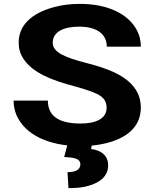

<svg xmlns="http://www.w3.org/2000/svg" viewBox="-20 -741 808 987"><path d="M394 -106C292 -106 226 -138 226 -224H50C50 -197 55 -173 64 -151C107 -49 230 10 394 10C441 10 484 5 522 -4C623 -28 704 -83 704 -188C704 -217 698 -243 686 -266C643 -350 535 -389 421 -418C366 -432 324 -446 295 -462C266 -478 251 -498 251 -521C251 -581 313 -604 387 -604C472 -604 529 -570 529 -501H704C704 -533 697 -562 682 -589C637 -670 534 -721 391 -721C345 -721 302 -716 264 -706C165 -681 76 -626 76 -522C76 -491 84 -464 99 -441C148 -364 253 -327 361 -298C395 -289 423 -280 445 -272C491 -255 528 -238 528 -187C528 -128 468 -106 394 -106ZM393 104C393 134 364 144 327 144L332 226C366 226 395 224 420 218C482 204 536 172 536 109C536 59 500 31 448 25L454 -3H328L310 66C354 69 393 71 393 104Z"/></svg>

Font: Asimov
Style: XWid
Weight: 500
Designer: Google
Version: Version 2.000980; 2014